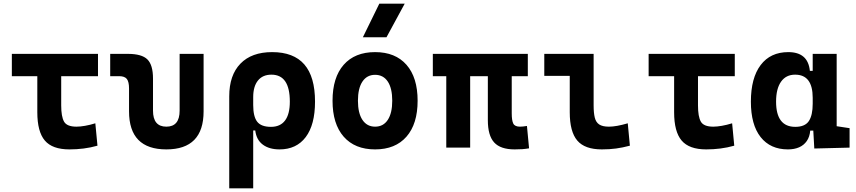

<svg xmlns="http://www.w3.org/2000/svg" viewBox="-20 -815 4728 1060"><path d="M363.3 9.8Q269 9.8 227.5 -39.1Q186 -87.9 186 -195.3V-517.6H317.9V-232.9Q317.9 -171.4 333.6 -143.6Q349.2 -115.7 402.3 -115.7Q422.4 -115.7 449.5 -120.4Q476.6 -125 506.3 -134.3L518.1 -10.7Q480.5 0 441.7 4.9Q402.8 9.8 363.3 9.8ZM45.4 -394.5V-517.6H521V-394.5Z M898.4 9.8Q692.4 9.8 692.4 -200.2V-326.2Q692.4 -363.8 680.2 -379.2Q668 -394.5 637.7 -394.5H588.4V-517.6H686Q762.7 -517.6 793.7 -487.1Q824.7 -456.5 824.7 -380.9V-204.1Q824.7 -115.7 898.4 -115.7Q971.7 -115.7 971.7 -204.1V-517.6H1104V-200.2Q1104 9.8 898.4 9.8Z M1523.4 9.8Q1466.3 9.8 1430.9 -16.6Q1395.5 -43 1389.2 -94.7H1336.4L1377.9 -234.9Q1377.9 -171.4 1399.9 -143.1Q1421.9 -114.7 1476.1 -114.7Q1527.3 -114.7 1553.7 -149.7Q1580.1 -184.6 1580.1 -253.9Q1580.1 -328.6 1554.7 -365.7Q1529.3 -402.8 1478.5 -402.8Q1430.2 -402.8 1404.1 -370.4Q1377.9 -337.9 1377.9 -278.8L1245.6 -283.2Q1245.6 -399.9 1307.4 -463.6Q1369.1 -527.3 1482.4 -527.3Q1601.1 -527.3 1660.2 -459.2Q1719.2 -391.1 1719.2 -253.9Q1719.2 -126.5 1668 -58.3Q1616.7 9.8 1523.4 9.8ZM1245.6 224.6V-283.2H1377.9V224.6Z M2050.8 9.8Q1939 9.8 1877.4 -60.5Q1815.9 -130.9 1815.9 -258.8Q1815.9 -387.2 1877.4 -457.3Q1939 -527.3 2050.8 -527.3Q2162.6 -527.3 2224.1 -457.3Q2285.6 -387.2 2285.6 -258.8Q2285.6 -130.9 2224.1 -60.5Q2162.6 9.8 2050.8 9.8ZM2051 -115.7Q2096.2 -115.7 2120.8 -153.1Q2145.5 -190.5 2145.5 -258.9Q2145.5 -327.6 2120.9 -364.7Q2096.2 -401.9 2050.8 -401.9Q2005.9 -401.9 1981 -364.7Q1956.1 -327.5 1956.1 -258.8Q1956.1 -190.4 1981 -153.1Q2005.9 -115.7 2051 -115.7ZM1983.4 -609.4 2074.2 -794.9H2214.4L2113.8 -609.4Z M2821.3 9.8Q2743.1 9.8 2708.2 -28.6Q2673.3 -66.9 2673.3 -151.4V-517.6H2805.2V-189Q2805.2 -150.4 2813.6 -133.1Q2822.1 -115.7 2850.6 -115.7Q2858.9 -115.7 2868 -116.7Q2877.2 -117.7 2889.2 -119.6L2900.9 3.9Q2880.4 7.3 2863.8 8.5Q2847.2 9.8 2821.3 9.8ZM2443.8 0V-517.6H2575.7V0ZM2369.6 -394.5V-517.6H2894V-394.5Z M3302.7 9.8Q3208.5 9.8 3167 -39.1Q3125.5 -87.9 3125.5 -195.3V-517.6H3257.3V-232.9Q3257.3 -191.9 3263.6 -166Q3269.9 -140.1 3288.1 -127.9Q3306.3 -115.7 3341.8 -115.7Q3382.8 -115.7 3445.8 -134.3L3457.5 -10.7Q3417.5 0 3381.1 4.9Q3344.7 9.8 3302.7 9.8ZM2984.9 -396V-517.6H3148.4V-396Z M3878.9 9.8Q3784.7 9.8 3743.2 -39.1Q3701.7 -87.9 3701.7 -195.3V-517.6H3833.5V-232.9Q3833.5 -171.4 3849.2 -143.6Q3864.9 -115.7 3918 -115.7Q3938 -115.7 3965.1 -120.4Q3992.2 -125 4022 -134.3L4033.7 -10.7Q3996.1 0 3957.3 4.9Q3918.5 9.8 3878.9 9.8ZM3561 -394.5V-517.6H4036.6V-394.5Z M4330.1 9.8Q4232.9 9.8 4179.2 -58.3Q4125.5 -126.5 4125.5 -253.9Q4125.5 -384.3 4179.4 -455.8Q4233.4 -527.3 4332 -527.3Q4386.2 -527.3 4416 -501.7Q4445.8 -476.1 4451.2 -423.8H4497.1L4466.8 -274.9Q4466.8 -338.9 4442.6 -370.8Q4418.5 -402.8 4369.6 -402.8Q4319.3 -402.8 4292 -364Q4264.6 -325.2 4264.6 -253.9Q4264.6 -114.7 4370.6 -114.7Q4424.3 -114.7 4445.6 -146.7Q4466.8 -178.7 4466.8 -242.7V-267.1L4502 -93.8H4453.1Q4450.2 -59.6 4434.1 -36.4Q4418 -13.2 4391.6 -1.7Q4365.2 9.8 4330.1 9.8ZM4475.6 4.9 4466.8 -151.9V-254.4H4599.1V-118.2L4670.4 -107.4V0ZM4466.8 -211.4V-517.6H4599.1V-212.4Z"/></svg>

Font: Cascadia Mono PL
Style: Regular
Weight: 400
Monospace: yes
Designer: Aaron Bell
Foundry: Saja Typeworks
Version: Version 2102.003